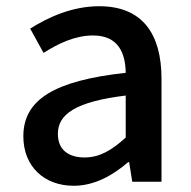

<svg xmlns="http://www.w3.org/2000/svg" viewBox="-20 -584 615 617"><path d="M217 13C283 13 342 -20 392 -63H395L405 0H499V-331C499 -477 436 -564 299 -564C211 -564 134 -528 77 -492L120 -414C167 -444 221 -470 279 -470C360 -470 383 -414 384 -350C155 -325 55 -264 55 -146C55 -49 122 13 217 13ZM252 -78C203 -78 166 -100 166 -154C166 -216 221 -257 384 -277V-142C339 -101 300 -78 252 -78Z"/></svg>

Font: Source Han Sans KR Medium
Style: Regular
Weight: 500
Designer: Ryoko NISHIZUKA (kana & ideographs); Paul D. Hunt (Latin, Greek & Cyrillic); Wenlong ZHANG (bopomofo); Sandoll Communica
Foundry: Adobe Systems Incorporated
Version: Version 1.001;PS 1.001;hotconv 1.0.78;makeotf.lib2.5.61930